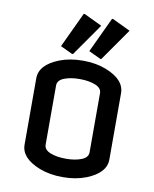

<svg xmlns="http://www.w3.org/2000/svg" viewBox="-86 -830 724 904"><g transform="rotate(10 276.0 -378.0)"><path d="M170.9 -127Q170.9 -102.5 201.4 -90.3Q231.9 -78.1 275.9 -78.1Q319.8 -78.1 350.3 -90.3Q380.9 -102.5 380.9 -127V-410.2Q380.9 -434.6 350.3 -446.8Q319.8 -459 275.9 -459Q231.9 -459 201.4 -446.8Q170.9 -434.6 170.9 -410.2ZM73.2 -109.9V-427.2Q73.2 -491.7 164.6 -527.8Q213.9 -546.9 275.9 -546.9Q337.9 -546.9 387.2 -527.8Q478.5 -491.7 478.5 -427.2V-109.9Q478.5 -45.4 387.2 -9.3Q337.9 9.8 275.9 9.8Q213.9 9.8 164.6 -9.3Q73.2 -45.4 73.2 -109.9ZM376 -764.6H380.9L466.8 -723.6L358.9 -569.3H354L296.9 -596.2ZM240.7 -764.6H245.6L331.5 -723.6L223.6 -569.3H218.8L161.6 -596.2Z"/></g></svg>

Font: Nova Flat
Style: Book
Weight: 400
Version: Version 2.000